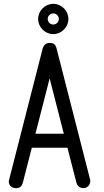

<svg xmlns="http://www.w3.org/2000/svg" viewBox="-20 -978 541 1002"><path d="M258 -908C274 -908 287 -895 287 -879C287 -863 274 -850 258 -850C242 -850 229 -863 229 -879C229 -895 242 -908 258 -908ZM337 -879C337 -922 301 -958 258 -958C215 -958 179 -922 179 -879C179 -836 215 -800 258 -800C301 -800 337 -836 337 -879ZM313 -280H165L239 -569ZM63 4C86 4 94 -8 99 -24L146 -207H332L379 -24C386 5 416 5 424 3C452 -5 453 -34 450 -42L275 -726C269 -748 258 -754 239 -754C216 -754 207 -738 203 -726L28 -42C27 -41 26 -34 26 -33C25 1 57 4 63 4Z"/></svg>

Font: LS
Style: Regular
Weight: 400
Designer: BSozoo
Foundry: BSozoo
Version: Version 001.000